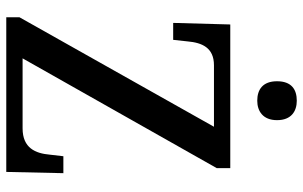

<svg xmlns="http://www.w3.org/2000/svg" viewBox="-197 -769 966 612"><g transform="rotate(90 286.0 -463.0)"><path d="M301 -800C334 -800 363 -818 363 -863C363 -909 334 -926 301 -926C265 -926 239 -909 239 -863C239 -818 265 -800 301 -800ZM35 0H528L532 -182H478L473 -139C469 -93 452 -52 389 -52H166L516 -671V-714H58L53 -532H107L112 -578C116 -624 132 -662 188 -662H384L35 -42Z"/></g></svg>

Font: Noto Serif Myanmar SemiCondensed Medium
Style: Regular
Weight: 500
Width: 4
Designer: Ben Mitchell and the Monotype Design Team
Foundry: Monotype Imaging Inc.
Version: Version 2.106